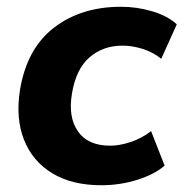

<svg xmlns="http://www.w3.org/2000/svg" viewBox="-20 -537 549 568"><path d="M280 11Q193 11 134.5 -24.5Q76 -60 51 -123.5Q26 -187 39 -270Q59 -393 139.5 -455Q220 -517 338 -517Q385 -517 430.5 -503.5Q476 -490 503 -465L457 -363Q434 -382 403 -392Q372 -402 343 -402Q285 -402 245 -367.5Q205 -333 193 -261Q181 -191 210.5 -148.5Q240 -106 306 -106Q333 -106 365.5 -116.5Q398 -127 427 -149L467 -47Q437 -21 386 -5Q335 11 280 11Z"/></svg>

Font: Mulish ExtraLight ExtraBold
Style: Italic
Weight: 800
Italic angle: -9°
Version: Version 3.603